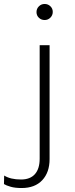

<svg xmlns="http://www.w3.org/2000/svg" viewBox="-91 -750 377 968"><path d="M18 198Q-15 198 -37.5 191.5Q-60 185 -71 178L-70 135Q-38 155 15 155Q61 155 85 128Q109 101 109 50V-522H159V52Q159 119 122 158.5Q85 198 18 198ZM134 -649Q117 -649 105 -660.5Q93 -672 93 -689Q93 -706 105 -718Q117 -730 134 -730Q151 -730 163 -718.5Q175 -707 175 -690Q175 -673 163 -661Q151 -649 134 -649Z"/></svg>

Font: Hilab Light
Style: Regular
Weight: 300
Designer: Cristianderson Lima
Foundry: Cristianderson
Version: Version 1.0